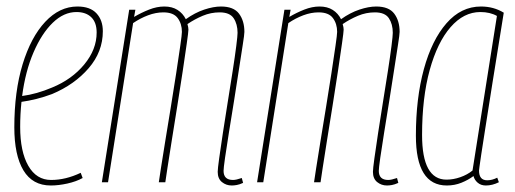

<svg xmlns="http://www.w3.org/2000/svg" viewBox="-20 -560 1583 590"><path d="M234 -13Q214 -2 187 4Q160 10 136 10Q80 10 52 -36.5Q24 -83 24 -169Q24 -279 49.5 -362.5Q75 -446 119 -493Q163 -540 218 -540Q257 -540 276.5 -519Q296 -498 296 -464Q296 -401 252.5 -350.5Q209 -300 140 -271Q116 -262 92 -256Q68 -250 46 -247Q42 -209 42 -170Q42 -94 67 -50.5Q92 -7 137 -7Q182 -7 228 -29ZM215 -523Q176 -523 142 -490Q108 -457 83 -399Q58 -341 48 -265Q93 -271 140 -291Q201 -316 239 -362Q277 -408 277 -460Q277 -491 260.5 -507Q244 -523 215 -523Z M692 10Q675 10 662 -0.5Q649 -11 649 -32Q649 -41 653.5 -73.5Q658 -106 665 -152Q672 -198 680 -247.5Q688 -297 695 -342Q702 -387 706 -418.5Q710 -450 710 -459Q710 -486 698 -504Q686 -522 655 -522Q628 -522 603 -511.5Q578 -501 556 -486Q559 -476 559 -469Q559 -462 554 -427Q549 -392 541.5 -341.5Q534 -291 525 -235.5Q516 -180 508 -129.5Q500 -79 494.5 -43.5Q489 -8 488 0H468Q469 -8 474.5 -43Q480 -78 488 -127.5Q496 -177 505 -231.5Q514 -286 521.5 -335.5Q529 -385 534 -419.5Q539 -454 539 -462Q539 -487 526 -504.5Q513 -522 482 -522Q459 -522 435 -513Q411 -504 389 -489L312 0H293L377 -530H396L392 -508Q414 -521 438 -530.5Q462 -540 485 -540Q509 -540 525.5 -529.5Q542 -519 551 -501Q579 -521 607.5 -530.5Q636 -540 659 -540Q698 -540 714.5 -518Q731 -496 731 -462Q731 -454 726 -422.5Q721 -391 714 -345Q707 -299 699 -249Q691 -199 683.5 -153Q676 -107 671.5 -75Q667 -43 667 -35Q667 -7 696 -7Q701 -7 707.5 -8.5Q714 -10 723 -13L727 2Q716 7 707.5 8.5Q699 10 692 10Z M1169 10Q1152 10 1139 -0.5Q1126 -11 1126 -32Q1126 -41 1130.5 -73.5Q1135 -106 1142 -152Q1149 -198 1157 -247.5Q1165 -297 1172 -342Q1179 -387 1183 -418.5Q1187 -450 1187 -459Q1187 -486 1175 -504Q1163 -522 1132 -522Q1105 -522 1080 -511.5Q1055 -501 1033 -486Q1036 -476 1036 -469Q1036 -462 1031 -427Q1026 -392 1018.5 -341.5Q1011 -291 1002 -235.5Q993 -180 985 -129.5Q977 -79 971.5 -43.5Q966 -8 965 0H945Q946 -8 951.5 -43Q957 -78 965 -127.5Q973 -177 982 -231.5Q991 -286 998.5 -335.5Q1006 -385 1011 -419.5Q1016 -454 1016 -462Q1016 -487 1003 -504.5Q990 -522 959 -522Q936 -522 912 -513Q888 -504 866 -489L789 0H770L854 -530H873L869 -508Q891 -521 915 -530.5Q939 -540 962 -540Q986 -540 1002.5 -529.5Q1019 -519 1028 -501Q1056 -521 1084.5 -530.5Q1113 -540 1136 -540Q1175 -540 1191.5 -518Q1208 -496 1208 -462Q1208 -454 1203 -422.5Q1198 -391 1191 -345Q1184 -299 1176 -249Q1168 -199 1160.5 -153Q1153 -107 1148.5 -75Q1144 -43 1144 -35Q1144 -7 1173 -7Q1178 -7 1184.5 -8.5Q1191 -10 1200 -13L1204 2Q1193 7 1184.5 8.5Q1176 10 1169 10Z M1473 10Q1458 10 1448 1.5Q1438 -7 1435 -19Q1419 -7 1398 1.5Q1377 10 1353 10Q1258 10 1258 -143Q1258 -258 1282.5 -347.5Q1307 -437 1352 -488.5Q1397 -540 1458 -540Q1497 -540 1528 -521Q1507 -393 1493.5 -306.5Q1480 -220 1471.5 -167Q1463 -114 1459 -86.5Q1455 -59 1453.5 -48.5Q1452 -38 1452 -36Q1452 -6 1477 -6Q1485 -6 1492.5 -8Q1500 -10 1508 -14L1513 0Q1493 10 1473 10ZM1432 -36 1507 -511Q1486 -523 1456 -523Q1405 -523 1364.5 -476.5Q1324 -430 1300.5 -345Q1277 -260 1277 -145Q1277 -8 1352 -8Q1373 -8 1394.5 -15.5Q1416 -23 1432 -36Z"/></svg>

Font: Georama Condensed Thin
Style: Italic
Weight: 100
Width: 3
Italic angle: -9°
Designer: Jean-Baptiste Levee
Foundry: Production Type
Version: Version 1.000